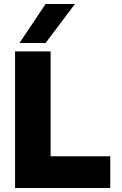

<svg xmlns="http://www.w3.org/2000/svg" viewBox="-20 -936 609 956"><path d="M55 0V-680H232V-158H529V0ZM77 -722 207 -916H353L207 -722Z"/></svg>

Font: Teachers ExtraBold
Style: Regular
Weight: 800
Designer: Alfredo Marco Pradil, Chank Diesel
Version: Version 1.001